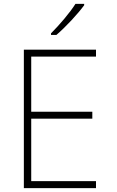

<svg xmlns="http://www.w3.org/2000/svg" viewBox="-20 -970 603 990"><path d="M243 -798V-790H271C320 -832 381 -898 414 -943V-950H369C341 -905 286 -841 243 -798ZM103 0H475V-36H141V-358H456V-394H141V-678H475V-714H103Z"/></svg>

Font: Noto Sans Mono SemiCondensed ExtraLight
Style: Regular
Weight: 200
Width: 4
Designer: Monotype Design Team
Foundry: Monotype Imaging Inc.
Version: Version 2.014